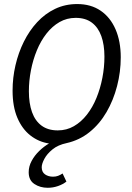

<svg xmlns="http://www.w3.org/2000/svg" viewBox="-20 -688 640 934"><path d="M212.2 225.5Q175.1 225.5 147.3 207.1Q119.6 188.8 119.6 149.8Q119.6 121.4 133.9 94.8Q148.2 68.2 170.8 46.4Q193.4 24.6 218.4 10Q167.9 2.3 127.7 -29.2Q87.6 -60.6 64.4 -115.1Q41.2 -169.6 41.2 -247.2Q41.2 -309.8 55.3 -370.7Q69.4 -431.6 96 -485.2Q122.7 -538.9 160.8 -580.1Q199 -621.4 247.9 -644.8Q296.8 -668.3 355.5 -668.3Q422.2 -668.3 469.5 -636Q516.8 -603.7 542.1 -545.3Q567.4 -486.8 567.4 -409.2Q567.4 -338 549.5 -269.2Q531.7 -200.4 498.2 -142.7Q464.7 -85 415.9 -45.6Q367 -6.1 304.5 8Q262 16.9 235.2 38.9Q208.4 60.9 195.7 85Q182.9 109.2 182.9 125.6Q182.9 148.8 199 160.2Q215.1 171.5 238.1 171.5Q251.8 171.5 262.7 167.3Q273.6 163.1 284.5 155.9L303.1 195.3Q286.1 208.7 262.1 217.1Q238 225.5 212.2 225.5ZM260.9 -53.7Q304 -53.7 339.5 -74.2Q374.9 -94.6 402.8 -130.3Q430.6 -165.9 449.3 -211.8Q468 -257.7 478 -309.3Q488 -360.9 488 -412.5Q488 -470.2 472.8 -512.6Q457.5 -555 426.7 -578Q395.8 -601.1 348.3 -601.1Q305.3 -601.1 269.6 -580.7Q234 -560.2 206.1 -524.6Q178.3 -489 159.4 -443.2Q140.5 -397.5 130.5 -346.1Q120.5 -294.7 120.5 -243.8Q120.5 -185.4 135.7 -142.6Q151 -99.9 182.2 -76.8Q213.5 -53.7 260.9 -53.7Z"/></svg>

Font: SourceCodeVF
Style: Italic
Weight: 200
Italic angle: -11°
Monospace: yes
Designer: Paul D. Hunt, Teo Tuominen
Foundry: Adobe
Version: Version 1.026;hotconv 1.1.0;makeotfexe 2.6.0